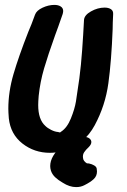

<svg xmlns="http://www.w3.org/2000/svg" viewBox="-20 -655 517 784"><path d="M407 -624Q423 -624 433 -617.5Q443 -611 442 -597Q440 -559 440 -536Q435 -406 422.5 -315Q410 -224 367 -144Q324 -64 239 -39Q210 -31 184 -31Q120 -31 71.5 -69Q23 -107 16 -172Q14 -198 14 -211Q14 -280 35 -352Q56 -424 96 -526Q108 -553 123 -595Q129 -612 153.5 -623.5Q178 -635 202 -635Q218 -635 228 -628.5Q238 -622 238 -610Q238 -606 236 -598Q216 -540 205 -511Q176 -430 160 -375.5Q144 -321 138 -264Q136 -240 136 -226Q136 -167 165 -141Q174 -132 189 -124.5Q204 -117 217 -116L225 -114Q226 -114 229 -117Q254 -133 269.5 -171.5Q285 -210 290 -240Q295 -270 304 -335Q311 -388 315.5 -451Q320 -514 323 -573Q324 -593 351.5 -608.5Q379 -624 407 -624ZM319 -10Q320 3 335 12Q342 12 345 13Q355 15 364.5 20.5Q374 26 375 34V35Q376 39 376 45Q376 64 362.5 76.5Q349 89 325 101Q310 109 291 109Q264 109 236 91Q217 80 205 68.5Q193 57 188 42Q185 32 185 23Q185 -18 234 -61Q252 -78 277.5 -87.5Q303 -97 327 -96Q339 -95 346 -89Q353 -83 353 -75Q353 -65 342 -54Q330 -43 323.5 -33Q317 -23 319 -10Z"/></svg>

Font: Sedgwick Ave Display
Style: Regular
Weight: 400
Designer: Kevin Burke, Pedro Vergani
Foundry: Google, Inc.
Version: Version 1.000